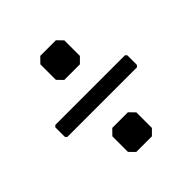

<svg xmlns="http://www.w3.org/2000/svg" viewBox="-173 -813 905 905"><g transform="rotate(-45 280.0 -360.0)"><path d="M520 -328.1 512.2 -319.8H47.9L40 -328.1V-392.1L47.9 -399.9H512.2L520 -392.1ZM200.2 -171.9 228 -200.2H332L359.9 -171.9V-67.9L332 -40H228L200.2 -67.9ZM200.2 -651.9 228 -680.2H332L359.9 -651.9V-547.9L332 -520H228L200.2 -547.9Z"/></g></svg>

Font: Yokawerad
Style: Regular
Weight: 500
Designer: gluk
Foundry: gluk
Version: Version 0.79